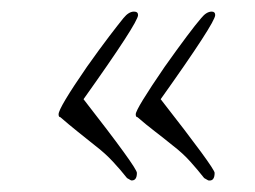

<svg xmlns="http://www.w3.org/2000/svg" viewBox="-20 -440 439 331"><path d="M339 -129 332 -133Q321 -147 308 -161.5Q295 -176 278 -189Q262 -202 247 -213.5Q232 -225 217 -238Q214 -238 214 -243Q214 -252 264 -325Q308 -387 327 -409Q336 -420 345 -420Q351 -420 351 -414Q351 -401 257 -269Q350 -150 350 -142Q350 -127 339 -129ZM206 -129 199 -133Q188 -147 174.5 -161.5Q161 -176 144 -189Q129 -201 114 -213Q99 -225 84 -238Q81 -238 81 -243Q81 -254 130 -325Q152 -356 168 -377Q184 -398 193 -409Q202 -420 211 -420Q218 -420 218 -414Q218 -401 124 -269Q216 -151 216 -142Q216 -128 206 -129Z"/></svg>

Font: Ruthie
Style: Regular
Weight: 400
Designer: Robert E. Leuschke
Foundry: Robert E. Leuschke
Version: Version 1.012